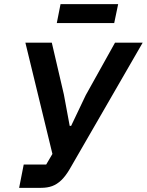

<svg xmlns="http://www.w3.org/2000/svg" viewBox="-20 -903 706 923"><path d="M72 0 94 -112H202L232 -163L102 -698H229L287 -449L315 -298H322L392 -445L533 -698H666L315 -90Q295 -56 274.5 -36.5Q254 -17 231 -8.5Q208 0 177 0ZM253 -792 271 -883H548L529 -792Z"/></svg>

Font: IBM Plex Sans SemiBold
Style: Italic
Weight: 600
Italic angle: -11.31°
Designer: Mike Abbink, Paul van der Laan, Pieter van Rosmalen
Foundry: Bold Monday
Version: Version 3.201